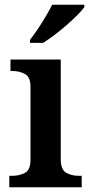

<svg xmlns="http://www.w3.org/2000/svg" viewBox="-20 -786 378 806"><path d="M19 0V-48H32Q62 -48 85 -60.5Q108 -73 108 -116V-422Q108 -463 84.5 -475.5Q61 -488 32 -488H24V-536H235V-118Q235 -74 257.5 -61Q280 -48 310 -48H323V0ZM106 -619Q121 -638 138.5 -664Q156 -690 172 -717Q188 -744 199 -766H334V-756Q325 -743 305 -723Q285 -703 260 -681Q235 -659 209 -639.5Q183 -620 161 -606H106Z"/></svg>

Font: Noto Serif Hentaigana SemiBold
Style: Regular
Weight: 600
Designer: Kazuhiro Yamada
Foundry: nipponia
Version: Version 1.000; ttfautohint (v1.8.4.7-5d5b)